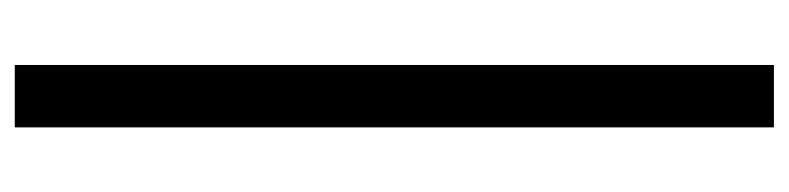

<svg xmlns="http://www.w3.org/2000/svg" viewBox="-424 -424 1068 260"><g transform="rotate(90 110.0 -294.0)"><path d="M68 220V-808H152.5V220Z"/></g></svg>

Font: Encode Sans Condensed Medium
Style: Regular
Weight: 500
Width: 3
Designer: Multiple Designers
Foundry: Impallari Type
Version: Version 3.000; ttfautohint (v1.8.3) -l 8 -r 50 -G 200 -x 14 